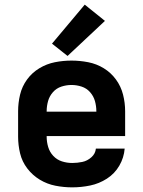

<svg xmlns="http://www.w3.org/2000/svg" viewBox="-20 -799 616 827"><path d="M291 8Q330 8 368.5 0Q407 -8 440.5 -29.5Q474 -51 494 -85.5Q514 -120 517 -159H393Q391 -137 373.5 -121.5Q356 -106 334.5 -101.5Q313 -97 291 -97Q268 -97 246.5 -104Q225 -111 209.5 -127.5Q194 -144 187.5 -166Q181 -188 181 -210V-213H519V-320Q519 -356 510 -391.5Q501 -427 479.5 -456.5Q458 -486 427 -505Q396 -524 360 -531Q324 -538 288 -538Q252 -538 216.5 -531Q181 -524 149.5 -505Q118 -486 96.5 -456.5Q75 -427 66.5 -391.5Q58 -356 58 -320V-210Q58 -174 66.5 -138.5Q75 -103 97.5 -73.5Q120 -44 151.5 -25Q183 -6 219 1Q255 8 291 8ZM181 -318V-320Q181 -342 187 -363.5Q193 -385 208 -402Q223 -419 244.5 -426Q266 -433 288 -433Q310 -433 331.5 -426Q353 -419 368 -402Q383 -385 389 -363.5Q395 -342 395 -320V-318ZM271 -558 432 -709 345 -779 204 -611Z"/></svg>

Font: Iosevka Sparkle
Style: Bold
Weight: 700
Designer: Belleve Invis
Foundry: Belleve Invis
Version: Version 4.5.0; ttfautohint (v1.8.3)